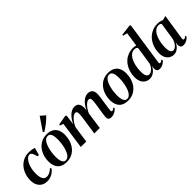

<svg xmlns="http://www.w3.org/2000/svg" viewBox="177 -1928 3052 3052"><g transform="rotate(-45 1703.0 -402.0)"><path d="M199.5 11Q113 11 64.5 -43.8Q16 -98.5 16 -192.5Q16 -255 35.5 -314.5Q55 -374 92.8 -421.5Q130.5 -469 186 -497.2Q241.5 -525.5 313 -525.5Q341 -525.5 374.5 -520.5Q408 -515.5 432.5 -505L398 -380.5L369.5 -381Q357 -423 346.8 -447.2Q336.5 -471.5 324.8 -481.8Q313 -492 295 -492Q269 -492 243.8 -470.2Q218.5 -448.5 197.8 -409.2Q177 -370 164.8 -316.5Q152.5 -263 153 -199Q153 -149.5 163.8 -115.5Q174.5 -81.5 195 -63.8Q215.5 -46 244.5 -46Q270 -46 293.8 -55Q317.5 -64 338.2 -78.8Q359 -93.5 375 -111L389 -86Q371.5 -63 344.5 -40.8Q317.5 -18.5 281.2 -3.8Q245 11 199.5 11Z M715.5 -527Q784.5 -527 829.5 -501.5Q874.5 -476 896.5 -428.8Q918.5 -381.5 918.5 -315.5Q918.5 -251.5 900 -192.5Q881.5 -133.5 845.2 -87.2Q809 -41 756 -14.2Q703 12.5 634.5 12.5Q566 12.5 521 -13.2Q476 -39 454.2 -86.5Q432.5 -134 432 -197.5Q432 -263.5 451 -322.8Q470 -382 506.5 -428Q543 -474 595.8 -500.5Q648.5 -527 715.5 -527ZM709.5 -496Q679 -496 655.2 -475.2Q631.5 -454.5 614.5 -419.8Q597.5 -385 586.5 -342Q575.5 -299 570.2 -254Q565 -209 565 -168.5Q565 -121.5 573.2 -88Q581.5 -54.5 598.8 -36.5Q616 -18.5 642.5 -18.5Q672.5 -18.5 696 -39.2Q719.5 -60 736.5 -95Q753.5 -130 764.5 -173Q775.5 -216 780.8 -260.8Q786 -305.5 786 -345.5Q786 -389.5 779.5 -423.2Q773 -457 756.5 -476.5Q740 -496 709.5 -496ZM700 -595.5 847.5 -813 926 -745Q913 -730 894.5 -712.2Q876 -694.5 853.8 -675.8Q831.5 -657 808 -639.2Q784.5 -621.5 761.5 -606Q738.5 -590.5 718.5 -579.5Z M1152 -510 1130 -341Q1145.5 -375.5 1167.2 -408.5Q1189 -441.5 1216 -468Q1243 -494.5 1274 -510Q1305 -525.5 1339.5 -525.5Q1376 -525.5 1398.8 -509Q1421.5 -492.5 1431.5 -462Q1441.5 -431.5 1439 -389Q1438.5 -381 1437 -368Q1435.5 -355 1433.2 -339.2Q1431 -323.5 1428.5 -308L1414.5 -296Q1432.5 -348.5 1457.2 -390.8Q1482 -433 1511.2 -463.2Q1540.5 -493.5 1573.2 -509.5Q1606 -525.5 1640.5 -525.5Q1691.5 -525.5 1717.5 -495.2Q1743.5 -465 1743.5 -413Q1743.5 -390.5 1740.2 -362Q1737 -333.5 1732.2 -302.2Q1727.5 -271 1722.5 -239.5Q1718.5 -211 1713.8 -180.5Q1709 -150 1705.5 -123.5Q1702 -97 1701 -80Q1700.5 -63.5 1705.2 -57.2Q1710 -51 1718 -51Q1727 -51 1738.8 -57Q1750.5 -63 1765 -78L1776 -56Q1765.5 -42.5 1746.2 -27Q1727 -11.5 1699.2 -0.2Q1671.5 11 1635.5 11Q1617.5 11 1603.2 4.5Q1589 -2 1580.8 -15.5Q1572.5 -29 1572.5 -50Q1572.5 -63.5 1576.5 -92.8Q1580.5 -122 1586 -157Q1591.5 -192 1596 -224Q1601.5 -257 1606.2 -288.8Q1611 -320.5 1614.2 -347Q1617.5 -373.5 1617 -390.5Q1617 -419.5 1609 -432.8Q1601 -446 1578.5 -446Q1559.5 -446 1536 -430.8Q1512.5 -415.5 1488.8 -387.8Q1465 -360 1444.5 -322.8Q1424 -285.5 1410 -242L1431 -321.5Q1429 -304 1427.2 -288.8Q1425.5 -273.5 1423.2 -258Q1421 -242.5 1418 -225L1386.5 0H1263L1295.5 -223.5Q1300.5 -256.5 1305 -288.8Q1309.5 -321 1312.5 -347.5Q1315.5 -374 1315.5 -390Q1315.5 -420 1307.2 -433.2Q1299 -446.5 1276 -446.5Q1257.5 -446.5 1235.5 -432Q1213.5 -417.5 1191.8 -393.2Q1170 -369 1151.2 -338.8Q1132.5 -308.5 1121 -276.5L1082 0H959L1023 -454.5L966.5 -476L969.5 -495.5L1133 -524.5Z M2096 -527Q2165 -527 2210 -501.5Q2255 -476 2277 -428.8Q2299 -381.5 2299 -315.5Q2299 -251.5 2280.5 -192.5Q2262 -133.5 2225.8 -87.2Q2189.5 -41 2136.5 -14.2Q2083.5 12.5 2015 12.5Q1946.5 12.5 1901.5 -13.2Q1856.5 -39 1834.8 -86.5Q1813 -134 1812.5 -197.5Q1812.5 -263.5 1831.5 -322.8Q1850.5 -382 1887 -428Q1923.5 -474 1976.2 -500.5Q2029 -527 2096 -527ZM2090 -496Q2059.5 -496 2035.8 -475.2Q2012 -454.5 1995 -419.8Q1978 -385 1967 -342Q1956 -299 1950.8 -254Q1945.5 -209 1945.5 -168.5Q1945.5 -121.5 1953.8 -88Q1962 -54.5 1979.2 -36.5Q1996.5 -18.5 2023 -18.5Q2053 -18.5 2076.5 -39.2Q2100 -60 2117 -95Q2134 -130 2145 -173Q2156 -216 2161.2 -260.8Q2166.5 -305.5 2166.5 -345.5Q2166.5 -389.5 2160 -423.2Q2153.5 -457 2137 -476.5Q2120.5 -496 2090 -496Z M2782 -85.5Q2780 -68 2783.2 -59.2Q2786.5 -50.5 2796.5 -50.5Q2807 -50.5 2819 -56.8Q2831 -63 2844.5 -77L2856 -55Q2845 -40 2826.2 -24.8Q2807.5 -9.5 2782.5 0.8Q2757.5 11 2727 11Q2689 11 2674.8 -11.8Q2660.5 -34.5 2663.5 -66L2669.5 -112.5Q2658 -81.5 2633.8 -53.2Q2609.5 -25 2576.2 -7Q2543 11 2504 11Q2459.5 11 2424 -10.8Q2388.5 -32.5 2367.8 -75Q2347 -117.5 2347 -179.5Q2347 -231.5 2359.8 -282Q2372.5 -332.5 2397.5 -376.8Q2422.5 -421 2460.2 -454.8Q2498 -488.5 2548.2 -507.8Q2598.5 -527 2661.5 -527Q2678.5 -527 2694.8 -524.2Q2711 -521.5 2723 -517.5L2758.5 -757.5L2684.5 -775L2688 -794.5L2871 -817L2888.5 -804.5ZM2715.5 -466.5Q2711.5 -477.5 2696.8 -486.8Q2682 -496 2659.5 -496Q2619.5 -496 2589.5 -475.2Q2559.5 -454.5 2538.5 -419.8Q2517.5 -385 2504.2 -342Q2491 -299 2485 -253.5Q2479 -208 2479 -166.5Q2479 -121.5 2488.2 -94.8Q2497.5 -68 2513 -56.2Q2528.5 -44.5 2547 -44.5Q2571.5 -44.5 2596.8 -62Q2622 -79.5 2642 -107.2Q2662 -135 2670 -166Z M3315 -86Q3312 -65.5 3317.2 -58Q3322.5 -50.5 3333 -50.5Q3342.5 -50.5 3354.2 -56.8Q3366 -63 3378.5 -77.5L3390 -55Q3380 -41.5 3361.8 -26Q3343.5 -10.5 3318 0.2Q3292.5 11 3260.5 11Q3223.5 11 3208 -10.8Q3192.5 -32.5 3196 -65L3203 -111.5Q3191.5 -81.5 3168.5 -53.5Q3145.5 -25.5 3115 -7.2Q3084.5 11 3048.5 11Q3004.5 11 2968.8 -10.5Q2933 -32 2912.2 -73.5Q2891.5 -115 2891.5 -175.5Q2891.5 -229 2904.8 -280Q2918 -331 2944 -375.2Q2970 -419.5 3008 -453Q3046 -486.5 3096 -505.8Q3146 -525 3207 -525Q3236.5 -525 3261.8 -518.8Q3287 -512.5 3308 -502.5L3381.5 -521.5ZM3251.5 -470.5Q3246.5 -480.5 3234 -488Q3221.5 -495.5 3202 -495.5Q3163.5 -495.5 3134.2 -475Q3105 -454.5 3084 -420Q3063 -385.5 3049.8 -342.5Q3036.5 -299.5 3030.2 -254Q3024 -208.5 3024 -166.5Q3024 -121 3032.2 -94.2Q3040.5 -67.5 3054.8 -56Q3069 -44.5 3087 -44.5Q3104.5 -44.5 3122.5 -54.8Q3140.5 -65 3156.8 -83.8Q3173 -102.5 3186.2 -127.5Q3199.5 -152.5 3207 -181Z"/></g></svg>

Font: Merriweather 120pt SemiBold
Style: Italic
Weight: 600
Italic angle: -7.8°
Version: Version 2.101